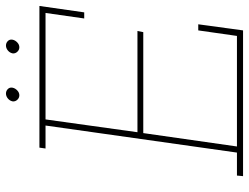

<svg xmlns="http://www.w3.org/2000/svg" viewBox="-118 -738 855 660"><g transform="rotate(-90 310.0 -407.5)"><path d="M37 -21 35 0H536L557 -154H536L517 -21H137L183 -343H530L534 -363H186L230 -679H596L577 -546H598L620 -700H133L130 -679H209L116 -21ZM457 -792Q456 -783 462.5 -776Q469 -769 478 -769Q487 -769 494.5 -776Q502 -783 504 -792Q506 -802 499.5 -808.5Q493 -815 484 -815Q475 -815 467 -808.5Q459 -802 457 -792ZM292 -792Q291 -783 297.5 -776Q304 -769 313 -769Q322 -769 329.5 -776Q337 -783 339 -792Q341 -802 334.5 -808.5Q328 -815 319 -815Q310 -815 302 -808.5Q294 -802 292 -792Z"/></g></svg>

Font: Josefin Slab Thin ExtraLight
Style: Italic
Weight: 250
Italic angle: -12°
Version: Version 2.000